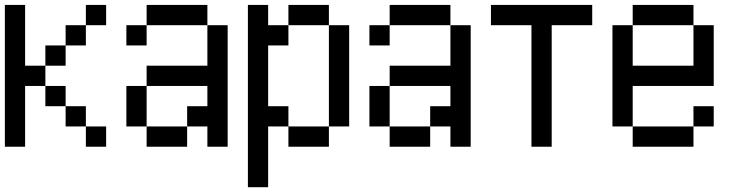

<svg xmlns="http://www.w3.org/2000/svg" viewBox="-20 -687 3040 790"><path d="M0 -83.3V-666.7H83.3V-416.7H166.7V-333.3H83.3V-83.3ZM166.7 -416.7V-500H250V-416.7ZM166.7 -333.3H250V-250H166.7ZM333.3 -166.7H416.7V-83.3H333.3ZM333.3 -250V-166.7H250V-250ZM333.3 -583.3V-500H250V-583.3ZM333.3 -666.7H416.7V-583.3H333.3Z M500 -166.7V-333.3H583.3V-166.7ZM500 -500V-583.3H583.3V-500ZM583.3 -166.7H750V-83.3H583.3ZM583.3 -333.3V-416.7H833.3V-583.3H916.7V-83.3H833.3V-166.7H750V-250H833.3V-333.3ZM583.3 -583.3V-666.7H833.3V-583.3Z M1000 83.3V-666.7H1083.3V-583.3H1166.7V-500H1083.3V-250H1166.7V-166.7H1083.3V83.3ZM1166.7 -166.7H1333.3V-83.3H1166.7ZM1166.7 -583.3V-666.7H1333.3V-583.3ZM1333.3 -166.7V-583.3H1416.7V-166.7Z M1500 -166.7V-333.3H1583.3V-166.7ZM1500 -500V-583.3H1583.3V-500ZM1583.3 -166.7H1750V-83.3H1583.3ZM1583.3 -333.3V-416.7H1833.3V-583.3H1916.7V-83.3H1833.3V-166.7H1750V-250H1833.3V-333.3ZM1583.3 -583.3V-666.7H1833.3V-583.3Z M2000 -583.3V-666.7H2416.7V-583.3H2250V-83.3H2166.7V-583.3Z M2500 -166.7V-583.3H2583.3V-416.7H2833.3V-583.3H2916.7V-333.3H2583.3V-166.7ZM2583.3 -166.7H2833.3V-83.3H2583.3ZM2583.3 -583.3V-666.7H2833.3V-583.3ZM2833.3 -166.7V-250H2916.7V-166.7Z"/></svg>

Font: GalmuriMono11 Regular
Style: Regular
Weight: 400
Designer: Lee Minseo (quiple)
Version: Version 2.399;hotconv 1.1.1;makeotfexe 2.6.0 DEVELOPMENT